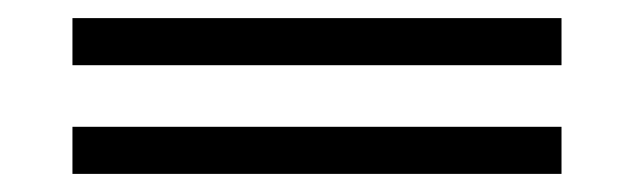

<svg xmlns="http://www.w3.org/2000/svg" viewBox="-20 -406 700 212"><path d="M60 -214V-266H600V-214ZM60 -334V-386H600V-334Z"/></svg>

Font: Kalnia Expanded SemiBold
Style: Regular
Weight: 600
Width: 7
Designer: Frida Medrano
Foundry: Frida Medrano
Version: Version 1.105